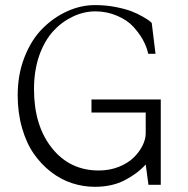

<svg xmlns="http://www.w3.org/2000/svg" viewBox="-20 -719 733 747"><path d="M335.9 -281.2V-332H605.5V0H557.6L546.9 -79.1Q514.2 -43 464.8 -17.6Q415.5 7.8 349.6 7.8Q303.7 7.8 260.3 -6.3Q216.8 -20.5 178.5 -50Q140.1 -79.6 111.3 -121.1Q82.5 -162.6 65.7 -221.4Q48.8 -280.3 48.8 -348.6Q48.8 -428.7 75.2 -496.3Q101.6 -564 144.8 -607.4Q188 -650.9 241.2 -675Q294.4 -699.2 349.6 -699.2Q391.6 -699.2 429.9 -691.7Q468.3 -684.1 491.7 -675Q515.1 -666 535.6 -654.1Q556.2 -642.1 561.8 -637.5Q567.4 -632.8 570.3 -629.9L585 -509.8H556.6Q550.8 -537.6 535.2 -565.4Q521.5 -589.8 498.5 -615.2Q475.6 -640.6 435.5 -657.7Q395.5 -674.8 350.6 -674.8Q306.2 -674.8 263.2 -654.3Q219.2 -633.3 186.5 -597.2Q152.3 -559.1 132.3 -502Q112.3 -443.4 112.3 -372.1Q112.3 -230.5 181.9 -143.1Q251.5 -55.7 364.3 -55.7Q406.2 -55.7 441.9 -69.8Q477.5 -84 499.8 -105.7Q522 -127.4 534.4 -152.3Q546.9 -177.2 546.9 -200.2V-281.2Z"/></svg>

Font: Buda Light
Style: Regular
Weight: 300
Version: Version 1.003